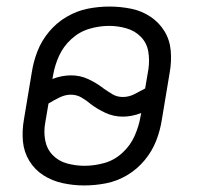

<svg xmlns="http://www.w3.org/2000/svg" viewBox="-20 -558 616 586"><path d="M237 8Q270 8 303.5 1.5Q337 -5 367.5 -23Q398 -41 421 -68.5Q444 -96 456.5 -128Q469 -160 474 -193L498 -337Q504 -371 501 -404Q498 -437 481.5 -463.5Q465 -490 438.5 -507.5Q412 -525 379.5 -531.5Q347 -538 314 -538Q281 -538 248 -531.5Q215 -525 184 -507Q153 -489 130 -461.5Q107 -434 94.5 -402Q82 -370 77 -337L53 -193Q47 -159 50 -126.5Q53 -94 69.5 -67Q86 -40 112.5 -23Q139 -6 171.5 1Q204 8 237 8ZM355 -262Q337 -262 323 -270.5Q309 -279 296 -288L295 -289Q274 -305 249.5 -316.5Q225 -328 197 -328Q169 -328 140 -317L142 -328Q147 -358 160 -387Q173 -416 197.5 -438.5Q222 -461 252.5 -470Q283 -479 313 -479Q340 -479 366 -471.5Q392 -464 410 -445.5Q428 -427 432.5 -401Q437 -375 433 -347L423 -288Q407 -279 390 -270.5Q373 -262 355 -262ZM238 -52Q211 -52 185 -59Q159 -66 141 -84.5Q123 -103 118 -129.5Q113 -156 118 -183L128 -242Q144 -252 161.5 -260.5Q179 -269 196 -269Q214 -269 228.5 -260.5Q243 -252 255 -242L256 -241Q256 -241 256 -241Q256 -241 256 -241Q277 -225 302 -213.5Q327 -202 355 -202Q382 -202 411 -213L409 -203Q404 -173 391 -143.5Q378 -114 353.5 -91.5Q329 -69 298.5 -60.5Q268 -52 238 -52Z"/></svg>

Font: Iosevka Sparkle Light Oblique
Style: Regular
Weight: 300
Italic angle: -9°
Designer: Belleve Invis
Foundry: Belleve Invis
Version: Version 4.5.0; ttfautohint (v1.8.3)